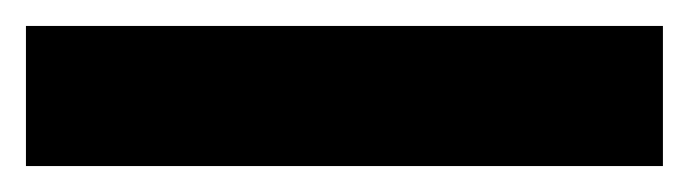

<svg xmlns="http://www.w3.org/2000/svg" viewBox="-22 49 531 148"><path d="M489 177H-2V69H489Z"/></svg>

Font: Noto Sans Arabic ExtCond ExtBd
Style: Regular
Weight: 800
Width: 2
Designer: Monotype Design Team, Nadine Chahine, Nizar Qandah and Khaled Hosny
Foundry: Monotype Imaging Inc.
Version: Version 2.012; ttfautohint (v1.8.4.7-5d5b)